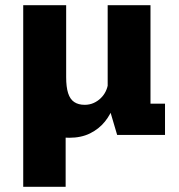

<svg xmlns="http://www.w3.org/2000/svg" viewBox="-20 -520 690 740"><path d="M69.5 200V-500H233V200ZM246.5 11Q208 11 175.5 -1Q143 -13 119.5 -38.2Q96 -63.5 83 -102.8Q70 -142 70 -197V-500H235V-222.5Q235 -184.5 242.5 -161Q250 -137.5 266 -126.8Q282 -116 306.5 -116Q325 -116 340.8 -123Q356.5 -130 368.5 -141.8Q380.5 -153.5 387.5 -168Q394.5 -182.5 396.5 -198L429 -180Q429 -146.5 418 -113Q407 -79.5 384.2 -51.2Q361.5 -23 327.2 -6Q293 11 246.5 11ZM431.5 0 395 -123.5V-500H560V-88L536 -120.5H616V0Z"/></svg>

Font: Trispace Thin
Style: Bold
Weight: 700
Version: Version 1.210